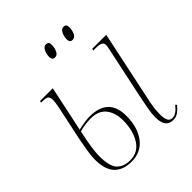

<svg xmlns="http://www.w3.org/2000/svg" viewBox="-202 -840 973 973"><g transform="rotate(-45 284.0 -354.0)"><path d="M177 10Q117 10 84.5 -23.5Q52 -57 52 -129Q52 -155 57 -186.5Q62 -218 68 -248Q74 -278 78 -296L109 -442Q116 -477 116 -492Q116 -512 107.5 -519Q99 -526 75 -526H63L66 -536H157L105 -291Q126 -296 148.5 -299.5Q171 -303 187 -303Q322 -303 322 -173Q322 -92 283.5 -41Q245 10 177 10ZM177 0Q233 0 263.5 -48Q294 -96 294 -169Q294 -224 267 -258Q240 -292 184 -292Q166 -292 143 -289Q120 -286 103 -280Q80 -177 80 -126Q80 -52 105.5 -26Q131 0 177 0ZM475 10Q420 10 420 -63Q420 -89 425.5 -121Q431 -153 437 -181L500 -478Q503 -492 503 -500Q503 -513 492.5 -519.5Q482 -526 452 -526H437L440 -536H540L456 -139Q450 -109 448.5 -90Q447 -71 447 -60Q447 -32 454 -16Q461 0 480 0Q507 0 536 -38L543 -31Q527 -12 511.5 -1Q496 10 475 10ZM401 -638Q393 -638 387.5 -643Q382 -648 382 -664Q382 -673 385.5 -686Q389 -699 396.5 -708.5Q404 -718 416 -718Q425 -718 430 -713Q435 -708 435 -692Q435 -676 427 -657Q419 -638 401 -638ZM275 -638Q267 -638 261.5 -643Q256 -648 256 -664Q256 -673 259.5 -686Q263 -699 270.5 -708.5Q278 -718 290 -718Q299 -718 304 -713Q309 -708 309 -694Q309 -676 301 -657Q293 -638 275 -638Z"/></g></svg>

Font: Noto Serif Display ExtraCondensed Thin
Style: Italic
Weight: 100
Width: 2
Italic angle: -12°
Designer: Monotype Design Team
Foundry: Monotype Imaging Inc.
Version: Version 2.009